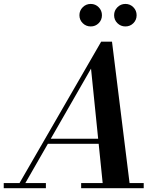

<svg xmlns="http://www.w3.org/2000/svg" viewBox="-66 -982 840 1002"><path d="M20.5 0 462 -764.5H518.5L613.5 0H472.5L409 -624L51 0ZM-46.5 0V-26.5H173.5V0ZM357.5 0V-26.5H684V0ZM180 -231.5V-258H513V-231.5ZM588.5 -844Q564 -844 546.8 -861Q529.5 -878 529.5 -902.5Q529.5 -927 546.8 -944.2Q564 -961.5 588.5 -961.5Q613 -961.5 630 -944.2Q647 -927 647 -902.5Q647 -878 630 -861Q613 -844 588.5 -844ZM407.5 -844Q383 -844 365.8 -861Q348.5 -878 348.5 -902.5Q348.5 -927 365.8 -944.2Q383 -961.5 407.5 -961.5Q432 -961.5 449 -944.2Q466 -927 466 -902.5Q466 -878 449 -861Q432 -844 407.5 -844Z"/></svg>

Font: Bodoni Moda 9pt SemiBold
Style: Italic
Weight: 600
Italic angle: -13°
Designer: Owen Earl
Foundry: indestructible type
Version: Version 2.004